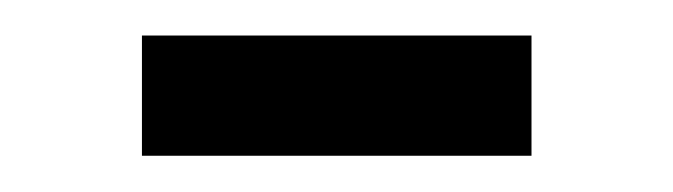

<svg xmlns="http://www.w3.org/2000/svg" viewBox="-20 -339 375 107"><path d="M59.1 -252.2V-319.2H276.2V-252.2Z"/></svg>

Font: Saira Thin SemiCondensed
Style: Regular
Weight: 100
Width: 4
Version: Version 1.101